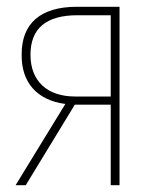

<svg xmlns="http://www.w3.org/2000/svg" viewBox="-20 -547 449 567"><path d="M26 0H56L201 -238H307V0H333V-527H207C100 -527 43 -478 44 -385C43 -305 88 -251 173 -240ZM202 -262C119 -262 70 -308 70 -385C70 -463 116 -502 209 -502H307V-262Z"/></svg>

Font: Noto Sans Condensed Thin
Style: Regular
Weight: 100
Width: 3
Designer: Monotype Design Team
Foundry: Monotype Imaging Inc.
Version: Version 2.013